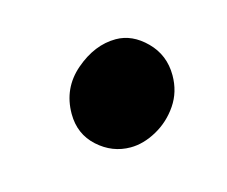

<svg xmlns="http://www.w3.org/2000/svg" viewBox="-36 -158 239 202"><g transform="rotate(-15 83.0 -57.0)"><path d="M36 -50Q36 -78 57 -96Q78 -114 101 -114Q119 -114 134 -99Q149 -84 149 -62Q149 -44 139.5 -30Q130 -16 115.5 -8Q101 0 87 0Q67 0 51.5 -14Q36 -28 36 -50Z"/></g></svg>

Font: Josefin Sans Medium
Style: Italic
Weight: 500
Italic angle: -7°
Designer: Santiago Orozco
Foundry: Typemade
Version: Version 2.000